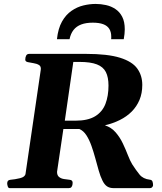

<svg xmlns="http://www.w3.org/2000/svg" viewBox="-20 -971 837 991"><path d="M29.8 0Q22.9 0 20 -9Q17.1 -18.1 17.1 -24.4Q17.1 -41.5 33.2 -43Q57.1 -44.9 83.3 -51.3Q109.4 -57.6 111.8 -74.2L190.4 -610.8Q192.9 -628.4 181.2 -635.5Q169.4 -642.6 152.8 -645Q136.2 -647.5 123.3 -650.4Q110.4 -653.3 110.4 -663.1Q110.4 -675.3 115 -684.1Q119.6 -692.9 130.9 -692.9H423.3Q535.6 -692.9 599.1 -673.1Q662.6 -653.3 688.5 -617.2Q714.4 -581.1 714.4 -532.7Q714.4 -489.7 700 -455.3Q685.5 -420.9 659.7 -395Q633.8 -369.1 598.6 -351.6Q563.5 -334 521.5 -324.2Q554.7 -313.5 576.9 -287.8Q599.1 -262.2 614 -230.7Q628.9 -199.2 640.1 -170.2Q651.4 -141.1 662.1 -123.5Q682.1 -92.3 700.4 -69.8Q718.8 -47.4 753.4 -43.5Q763.7 -42.5 766.8 -34.7Q770 -26.9 770 -15.6Q770 -12.2 768.1 -8.5Q766.1 -4.9 762.5 -2.4Q758.8 0 753.4 0H565.9Q546.4 0 532.7 -9Q519 -18.1 508.8 -39.1Q498 -60.5 489.5 -90.8Q481 -121.1 471.9 -154.3Q462.9 -187.5 451.9 -218.5Q440.9 -249.5 426 -272.7Q411.1 -295.9 389.6 -305.2H307.1L274.4 -84Q274.4 -65.9 284.7 -57.6Q294.9 -49.3 310.3 -46.9Q325.7 -44.4 339.8 -43Q355 -41.5 355 -27.3Q355 -23.4 353.8 -16.8Q352.5 -10.3 348.4 -5.1Q344.2 0 335 0ZM314.5 -348.1H369.1Q433.6 -348.1 470.9 -370.8Q508.3 -393.6 524.2 -434.6Q540 -475.6 540 -529.3Q540 -572.3 526.4 -599.1Q512.7 -626 480 -638.7Q447.3 -651.4 390.6 -651.4H358.4ZM473.6 -950.7Q500.5 -950.7 527.1 -944.8Q553.7 -939 575.7 -924.3Q597.7 -909.7 610.8 -884.3Q624 -858.9 624 -819.3Q624 -808.1 622.6 -795.4Q621.1 -782.7 618.7 -768.6H553.7Q554.2 -772.5 554.2 -775.6Q554.2 -778.8 554.2 -781.7Q554.2 -806.2 543.9 -822.3Q533.7 -838.4 512.5 -846.2Q491.2 -854 459 -854Q423.8 -854 399.2 -844.7Q374.5 -835.4 359.6 -816.4Q344.7 -797.4 338.9 -768.6H273.9Q279.8 -823.7 299.8 -859.4Q319.8 -895 348.9 -915Q377.9 -935.1 410.4 -942.9Q442.9 -950.7 473.6 -950.7Z"/></svg>

Font: Gelasio
Style: Italic
Weight: 400
Italic angle: -8.5°
Designer: Eben Sorkin
Foundry: Eben Sorkin
Version: Version 1.008